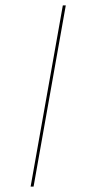

<svg xmlns="http://www.w3.org/2000/svg" viewBox="-20 -695 389 715"><path d="M94 0 214 -675H225L105 0Z"/></svg>

Font: Anybody UltraExpanded Thin
Style: Italic
Weight: 100
Width: 9
Italic angle: -10°
Designer: Tyler Finck
Foundry: Etcetera Type Company
Version: Version 1.010; ttfautohint (v1.8.3) -l 8 -r 50 -G 200 -x 14 